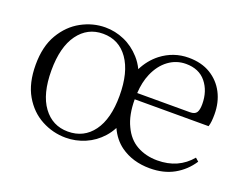

<svg xmlns="http://www.w3.org/2000/svg" viewBox="-89 -698 1129 884"><g transform="rotate(20 475.0 -256.0)"><path d="M294 14Q231 14 175 -16Q119 -46 84.5 -105.5Q50 -165 50 -255Q50 -345 85.5 -405Q121 -465 177 -495.5Q233 -526 294 -526Q342 -526 387 -506.5Q432 -487 467 -448Q487 -426 501 -397Q526 -447 568 -480Q628 -526 702 -526Q765 -526 809.5 -499Q854 -472 878 -426Q902 -380 902 -321Q902 -303 900.5 -288Q899 -273 895 -261H533Q533 -184 558 -133Q582 -81 626 -56.5Q670 -32 726 -32Q778 -32 819 -50.5Q860 -69 890 -105L906 -91Q874 -42 824 -14Q774 14 706 14Q622 14 562 -29Q522 -58 499 -108Q486 -83 468 -63Q434 -25 388.5 -5.5Q343 14 294 14ZM294 -16Q372 -16 417 -77.5Q462 -139 462 -252Q462 -367 417 -431Q372 -495 294 -495Q218 -495 172.5 -432.5Q127 -370 127 -255Q127 -140 172.5 -78Q218 -16 294 -16ZM534 -292H792Q816 -292 824.5 -305Q833 -318 833 -346Q833 -410 798.5 -452.5Q764 -495 700 -495Q653 -495 615 -467Q577 -439 555 -388Q537 -346 534 -292Z"/></g></svg>

Font: Early Summer Mincho Light
Style: Regular
Weight: 300
Designer: GuiWonder
Version: Version 1.002